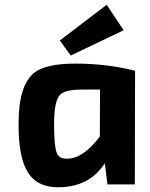

<svg xmlns="http://www.w3.org/2000/svg" viewBox="-20 -774 630 806"><path d="M231 -604 428 -754 499 -647 277 -541ZM431 0 420 -89Q357 9 232 12Q139 15 98 -49Q57 -112 58 -256Q58 -415 123 -468Q171 -507 297 -507Q428 -507 547 -477L546 0ZM324 -398Q252 -398 231 -375Q207 -348 207 -254Q207 -160 218 -133Q228 -106 264 -108Q330 -109 399 -201L400 -398Z"/></svg>

Font: Taylor Sans Bold LRS
Style: Bold
Weight: 700
Italic angle: -8°
Designer: Natanael Gama
Version: Version 1.001 September 8, 2015